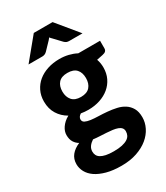

<svg xmlns="http://www.w3.org/2000/svg" viewBox="-209 -772 891 1029"><g transform="rotate(-30 237.0 -257.0)"><path d="M22.9 0ZM225.1 -493.2Q254.4 -493.2 280.5 -486.8Q306.6 -480.5 328.6 -468.8H463.4V-422.4Q463.4 -411.6 457.3 -405.3Q451.2 -398.9 437 -396L398.9 -388.2Q407.7 -363.8 407.7 -336.4Q407.7 -300.3 393.8 -271.2Q379.9 -242.2 355.2 -221.7Q330.6 -201.2 297.1 -190.2Q263.7 -179.2 225.1 -179.2Q213.4 -179.2 202.1 -180.2Q190.9 -181.2 179.7 -183.1Q161.6 -171.4 161.6 -155.8Q161.6 -141.6 174.3 -135.3Q187 -128.9 207.5 -126.2Q228 -123.5 254.4 -122.8Q280.8 -122.1 308.3 -119.6Q335.9 -117.2 362.3 -111.3Q388.7 -105.5 409.2 -92.3Q429.7 -79.1 442.4 -57.1Q455.1 -35.2 455.1 -0.5Q455.1 31.7 439.9 62.3Q424.8 92.8 396 116.7Q367.2 140.6 325.2 155Q283.2 169.4 229.5 169.4Q176.8 169.4 137.7 158.7Q98.6 147.9 73.2 130.4Q47.9 112.8 35.4 89.6Q22.9 66.4 22.9 41.5Q22.9 8.8 41.5 -13.9Q60.1 -36.6 92.8 -50.3Q75.7 -60.1 65.2 -77.1Q54.7 -94.2 54.7 -120.6Q54.7 -131.3 58.3 -142.8Q62 -154.3 69.8 -165.8Q77.6 -177.2 88.9 -187.5Q100.1 -197.8 115.7 -206.1Q80.6 -226.1 60.3 -259Q40 -292 40 -336.4Q40 -372.6 54.2 -401.6Q68.4 -430.7 93 -450.9Q117.7 -471.2 151.6 -482.2Q185.5 -493.2 225.1 -493.2ZM340.8 20.5Q340.8 7.3 333.5 -1Q326.2 -9.3 313.5 -13.9Q300.8 -18.6 283.7 -20.8Q266.6 -22.9 247.3 -24.2Q228 -25.4 207.3 -26.4Q186.5 -27.3 166.5 -29.8Q150.4 -19.5 140.4 -5.9Q130.4 7.8 130.4 25.9Q130.4 38.1 135.5 48.3Q140.6 58.6 152.3 65.9Q164.1 73.2 183.6 77.4Q203.1 81.5 231.9 81.5Q262.2 81.5 283 76.9Q303.7 72.3 316.7 64.2Q329.6 56.2 335.2 44.9Q340.8 33.7 340.8 20.5ZM225.1 -258.8Q262.7 -258.8 280.5 -279.3Q298.3 -299.8 298.3 -333.5Q298.3 -367.7 280.5 -387.5Q262.7 -407.2 225.1 -407.2Q188 -407.2 170.2 -387.5Q152.3 -367.7 152.3 -333.5Q152.3 -300.3 170.2 -279.5Q188 -258.8 225.1 -258.8ZM401.9 -550.3H319.3Q312 -550.3 304.9 -552.7Q297.9 -555.2 290.5 -562.5L247.1 -608.4Q244.6 -610.8 241.7 -613.8Q238.8 -616.7 236.3 -620.6L226.6 -608.9L182.1 -562.5Q175.8 -556.2 168.5 -553.2Q161.1 -550.3 153.8 -550.3H67.9L176.8 -682.6H293Z"/></g></svg>

Font: Carlito
Style: Bold
Weight: 700
Designer: Lukasz Dziedzic
Foundry: tyPoland Lukasz Dziedzic
Version: Version 1.104